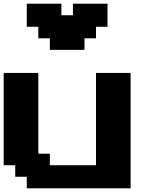

<svg xmlns="http://www.w3.org/2000/svg" viewBox="-20 -1020 852 1040"><path d="M125 0H687.5V-625H500V-125H250V-187.5H187.5V-625H0V-125H62.5V-62.5H125ZM250 -750H437.5V-812.5H500V-875H562.5V-1000H375V-937.5H312.5V-1000H125V-875H187.5V-812.5H250Z"/></svg>

Font: Faithful 32x
Style: Semibold
Weight: 400
Foundry: Faithful Resource Pack
Version: Version 1.0; January 27, 2023